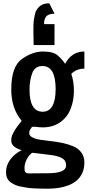

<svg xmlns="http://www.w3.org/2000/svg" viewBox="-20 -942 525 1149"><path d="M109.9 -43.5Q84.5 -50.3 65.9 -64.2Q47.4 -78.1 47.4 -101.1Q47.4 -124 57.1 -141.8Q66.9 -159.7 70.1 -165.3Q73.2 -170.9 80.6 -180.9Q87.9 -190.9 90.6 -194.6Q93.3 -198.2 101.1 -207.8Q108.9 -217.3 109.9 -218.8Q47.4 -293 47.4 -406.2Q47.4 -543.9 111.1 -588.9Q174.8 -633.8 237.3 -633.8Q299.8 -633.8 326.9 -609.1Q354 -584.5 369.6 -560.1Q409.2 -633.8 484.9 -633.8V-531.2Q438 -531.2 406.7 -500Q422.4 -454.1 422.4 -397.5Q422.4 -340.8 402.6 -290.5Q382.8 -240.2 339.6 -210Q296.4 -179.7 234.9 -179.7Q216.8 -179.7 195.3 -183.1H171.9Q170.4 -180.2 162.6 -169.4Q154.8 -158.7 154.8 -144.5Q154.8 -130.4 173.1 -120.4Q191.4 -110.4 220.5 -105.7Q249.5 -101.1 284.7 -97.4Q319.8 -93.8 355 -86.2Q390.1 -78.6 419.2 -66.4Q448.2 -54.2 466.6 -29.5Q484.9 -4.9 484.9 30.3Q484.9 65.4 472.9 92.3Q460.9 119.1 440.9 136.7Q420.9 154.3 392.6 165.8Q364.3 177.2 333 182.1Q301.8 187 272.5 187Q243.2 187 228.3 186.8Q213.4 186.5 188 185.5Q162.6 184.6 145.5 181.9Q128.4 179.2 100.1 173.8Q71.8 168.5 43.9 148.9Q16.1 129.4 16.1 87.9Q16.1 46.4 42.2 11.7Q68.4 -22.9 109.9 -43.5ZM375.5 48.3Q375.5 39.6 373.5 32.2Q366.7 -4.9 275.4 -15.6L172.4 -27.8Q153.3 -14.2 139.9 11.5Q126.5 37.1 126.5 66.4Q126.5 95.7 150.4 95.7L266.1 94.7Q375.5 94.7 375.5 48.3ZM181.2 -672.4Q181.2 -687 180.7 -711.7Q180.2 -736.3 179.9 -751.7Q179.7 -767.1 180.2 -789.1Q180.7 -811 182.9 -825.4Q185.1 -839.8 190.2 -861.6Q195.3 -883.3 215.8 -902.8Q236.3 -922.4 274.9 -922.4L306.2 -859.9Q272.5 -859.9 258.1 -845.2Q243.7 -830.6 243.7 -797.4H306.2V-672.4ZM313 -410.2Q312.5 -546.9 234.4 -546.9Q188.5 -546.9 172.6 -503.4Q156.7 -460 156.7 -406.2Q156.7 -273.4 234.9 -273.4Q313 -273.4 313 -410.2Z"/></svg>

Font: Oswald-Regular
Style: Regular
Weight: 400
Designer: vernon adams
Foundry: vernon adams
Version: Version 2.002; ttfautohint (v0.92.18-e454-dirty) -l 8 -r 50 